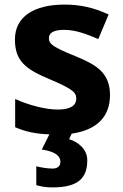

<svg xmlns="http://www.w3.org/2000/svg" viewBox="-20 -576 537 836"><path d="M360 122C360 73 321 43 281 30L292 6C402 -10 459 -68 459 -162C459 -259 400 -294 307 -332C211 -371 193 -384 193 -410C193 -434 215 -446 259 -446C308 -446 354 -429 408 -406L453 -513C388 -543 329 -556 261 -556C130 -556 45 -505 45 -404C45 -311 91 -275 194 -232C300 -187 312 -173 312 -146C312 -118 289 -99 231 -99C179 -99 105 -118 46 -145V-22C93 -2 136 7 195 9L162 75C222 84 243 104 243 128C243 151 227 158 208 158C188 158 157 153 138 148V230C157 236 180 240 209 240C323 240 360 197 360 122Z"/></svg>

Font: Noto Sans Gunjala Gondi
Style: Bold
Weight: 700
Designer: Ek Type
Foundry: Ek Type
Version: Version 1.004